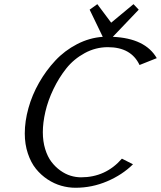

<svg xmlns="http://www.w3.org/2000/svg" viewBox="-20 -885 767 915"><path d="M494.1 -660.2Q435.5 -660.2 383.5 -631.8Q331.5 -603.5 296.1 -559.1Q260.7 -514.6 234.6 -460.2Q208.5 -405.8 196.3 -352.8Q184.1 -299.8 184.1 -254.9Q184.1 -211.4 195.3 -174.8Q206.5 -138.2 225.1 -113.8Q243.7 -89.4 267.6 -72.3Q291.5 -55.2 316.4 -47.6Q341.3 -40 366.2 -40Q483.4 -40 561 -128.9L613.8 -102.1Q563 -51.8 490.7 -21Q418.5 9.8 339.8 9.8Q305.7 9.8 272 0.2Q238.3 -9.3 206.8 -30Q175.3 -50.8 151.4 -80.3Q127.4 -109.9 112.8 -153.6Q98.1 -197.3 98.1 -249Q98.1 -307.1 115.5 -369.6Q132.8 -432.1 166 -490.5Q199.2 -548.8 243.7 -596.4Q288.1 -644 347.2 -674.6Q406.2 -705.1 469.7 -709.5L407.2 -838.9L443.8 -865.2L509.8 -776.9L616.2 -865.2L641.1 -838.9L517.6 -709.5Q672.4 -702.6 727.1 -607.9L645 -575.2Q605 -660.2 494.1 -660.2Z"/></svg>

Font: Pfennig
Style: Italic
Weight: 500
Italic angle: -13°
Version: Version 20120410 ; ttfautohint (v0.8)